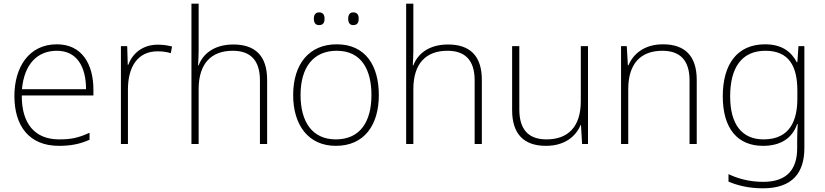

<svg xmlns="http://www.w3.org/2000/svg" viewBox="-20 -780 4467 1040"><path d="M288 -540C136 -540 58 -415 58 -260C58 -100 136 10 299 10C365 10 413 0 465 -23V-61C404 -33 365 -25 300 -25C169 -25 97 -110 98 -263H486V-294C486 -434 423 -540 288 -540ZM288 -505C395 -505 446 -421 446 -297H99C111 -432 182 -505 288 -505Z M835 -538C752 -538 697 -490 675 -429H672L669 -530H635V0H673V-295C673 -421 728 -502 833 -502C861 -502 882 -499 905 -492L912 -528C889 -534 864 -538 835 -538Z M1056 -504V-760H1017V0H1056V-297C1056 -437 1125 -505 1241 -505C1335 -505 1388 -455 1388 -345V0H1427V-347C1427 -479 1361 -539 1244 -539C1140 -539 1079 -488 1056 -426H1053C1054 -454 1056 -475 1056 -504Z M1680 -679C1680 -658 1688 -644 1708 -644C1731 -644 1738 -658 1738 -679C1738 -698 1731 -713 1708 -713C1688 -713 1680 -698 1680 -679ZM1866 -679C1866 -658 1874 -644 1893 -644C1916 -644 1923 -658 1923 -679C1923 -698 1916 -713 1893 -713C1874 -713 1866 -698 1866 -679ZM2032 -265C2032 -423 1961 -540 1804 -540C1656 -540 1568 -435 1568 -265C1568 -104 1649 10 1799 10C1955 10 2032 -105 2032 -265ZM1608 -265C1608 -415 1677 -505 1804 -505C1939 -505 1992 -401 1992 -265C1992 -124 1933 -25 1799 -25C1670 -25 1608 -122 1608 -265Z M2219 -504V-760H2180V0H2219V-297C2219 -437 2288 -505 2404 -505C2498 -505 2551 -455 2551 -345V0H2590V-347C2590 -479 2524 -539 2407 -539C2303 -539 2242 -488 2219 -426H2216C2217 -454 2219 -475 2219 -504Z M3165 -530H3126V-232C3126 -92 3056 -25 2940 -25C2845 -25 2793 -76 2793 -187V-530H2754V-183C2754 -55 2817 10 2937 10C3041 10 3100 -43 3125 -103H3127L3133 0H3165Z M3571 -540C3468 -540 3409 -486 3384 -426H3381L3375 -530H3344V0H3383V-297C3383 -437 3452 -505 3568 -505C3662 -505 3715 -455 3715 -345V0H3754V-347C3754 -479 3688 -540 3571 -540Z M4124 -540C3973 -540 3895 -432 3895 -258C3895 -83 3976 10 4113 10C4207 10 4271 -30 4298 -108H4301C4299 -74 4298 -49 4298 -15V23C4298 134 4246 205 4114 205C4039 205 3975 187 3926 163V204C3975 224 4033 240 4113 240C4274 240 4337 154 4337 22V-530H4305L4299 -443H4296C4266 -500 4215 -540 4124 -540ZM4126 -505C4256 -505 4299 -418 4299 -289V-246C4299 -132 4262 -25 4116 -25C3999 -25 3935 -106 3935 -258C3935 -413 3997 -505 4126 -505Z"/></svg>

Font: Noto Sans Meetei Mayek ExtraLight
Style: Regular
Weight: 200
Designer: Monotype Design Team and Neelakash Kshetrimayum
Foundry: Monotype Imaging Inc.
Version: Version 2.002